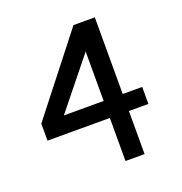

<svg xmlns="http://www.w3.org/2000/svg" viewBox="-122 -774 835 880"><g transform="rotate(-20 295.5 -333.5)"><path d="M435 -293V-667H331L38 -293V-210H342V0H435V-210H530V-293ZM148 -293 342 -534V-293Z"/></g></svg>

Font: Maven Pro
Style: Medium
Weight: 500
Designer: Joe Prince
Foundry: Joe Prince
Version: Version 1.003